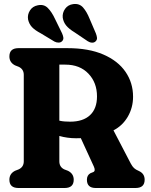

<svg xmlns="http://www.w3.org/2000/svg" viewBox="-20 -941 755 961"><path d="M646 -457Q646 -402.5 619.8 -357.2Q593.5 -312 548 -288.5L634.5 -122.5Q642.5 -107.5 650.8 -99.8Q659 -92 675.5 -85Q704 -72 704 -41.5Q704 0 658.5 0H459Q415 0 415 -41.5Q415 -64 432.5 -74L447.5 -80Q459.5 -86 449.5 -108L384.5 -249.5Q373.5 -249 361 -249Q339 -249 317.5 -252Q296 -255 277 -260.5V-133.5Q277 -105.5 301 -93.5L320.5 -86Q349 -71.5 349 -41.5Q349 0 303.5 0H72.5Q27 0 27 -41.5Q27 -71.5 55 -86L74 -93.5Q99 -105.5 99 -133.5V-566.5Q99 -594.5 74 -606.5L55 -614Q27 -628.5 27 -658.5Q27 -700 72.5 -700H317Q424 -700 497.2 -668.2Q570.5 -636.5 608.2 -581.5Q646 -526.5 646 -457ZM277 -617.5V-337Q290.5 -334 304 -333Q317.5 -332 331 -332Q396 -332 430.8 -364.8Q465.5 -397.5 465.5 -458.5Q465.5 -527.5 422.5 -572.5Q379.5 -617.5 307 -617.5ZM428.5 -847 460 -773.5Q464.5 -761.5 465.5 -751.8Q466.5 -742 458.5 -734Q451.5 -727 440.5 -727.5Q429.5 -728 419.5 -734.5L353.5 -779Q325.5 -796 311.5 -813Q297.5 -830 294 -852.5Q291.5 -876.5 305.8 -896.8Q320 -917 346.5 -920.5Q377.5 -924.5 396 -903.2Q414.5 -882 428.5 -847ZM255 -847 290.5 -774.5Q295.5 -763.5 297 -753.5Q298.5 -743.5 291.5 -735.5Q284.5 -728 273.8 -727.8Q263 -727.5 252.5 -733L184.5 -774Q155 -789.5 140.2 -805.2Q125.5 -821 120.5 -843.5Q116.5 -867.5 129.8 -888.5Q143 -909.5 169 -914.5Q199.5 -921 219.2 -901.2Q239 -881.5 255 -847Z"/></svg>

Font: Fraunces 144pt SuperSoft
Style: Bold
Weight: 700
Version: Version 1.000;[b76b70a41]